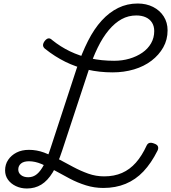

<svg xmlns="http://www.w3.org/2000/svg" viewBox="-20 -1055 974 1093"><path d="M568 15Q517 15 469 0Q421 -15 377.5 -38Q334 -61 293.5 -83.5Q253 -106 216 -121.5Q179 -137 145 -137Q115 -137 99.5 -124Q84 -111 84 -90Q84 -71 99.5 -58.5Q115 -46 141 -46Q169 -46 190.5 -64Q212 -82 230.5 -118Q249 -154 267 -209L416 -664Q446 -753 481 -822Q516 -891 559 -938Q602 -985 653 -1010Q704 -1035 764 -1035Q813 -1035 851.5 -1015.5Q890 -996 912 -961.5Q934 -927 934 -882Q934 -829 909.5 -785.5Q885 -742 842.5 -709.5Q800 -677 743 -660Q686 -643 621 -643Q546 -643 478.5 -658.5Q411 -674 351.5 -703.5Q292 -733 238 -776Q226 -785 225 -796Q224 -807 234 -821Q245 -835 255.5 -836.5Q266 -838 277 -827Q324 -789 378 -763Q432 -737 494.5 -723Q557 -709 630 -709Q676 -709 717 -721Q758 -733 790 -755Q822 -777 840 -808.5Q858 -840 858 -878Q858 -906 845.5 -926Q833 -946 810 -956.5Q787 -967 756 -967Q711 -967 672.5 -946Q634 -925 599.5 -884Q565 -843 536 -783.5Q507 -724 482 -647L334 -198Q309 -121 280 -73.5Q251 -26 215 -4Q179 18 133 18Q99 18 70.5 4.5Q42 -9 25.5 -32Q9 -55 9 -85Q9 -119 26.5 -145Q44 -171 74 -186.5Q104 -202 145 -202Q189 -202 231 -186.5Q273 -171 314 -149Q355 -127 397 -104.5Q439 -82 482.5 -66.5Q526 -51 573 -51Q630 -51 674.5 -70.5Q719 -90 753.5 -129Q788 -168 815 -227Q821 -239 831.5 -241.5Q842 -244 857 -238Q875 -232 879 -221.5Q883 -211 877 -198Q841 -126 796.5 -79Q752 -32 695 -8.5Q638 15 568 15Z"/></svg>

Font: Playwrite CO Light
Style: Regular
Weight: 300
Version: Version 1.002